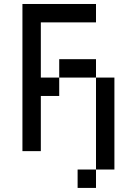

<svg xmlns="http://www.w3.org/2000/svg" viewBox="-20 -747 676 949"><path d="M90.9 -727.3V0H181.8V-272.7H272.7V-363.6H181.8V-636.4H454.5V-727.3ZM363.6 90.9V181.8H454.5V90.9ZM454.5 -363.6V90.9H545.5V-363.6ZM272.7 -454.5V-363.6H454.5V-454.5Z"/></svg>

Font: Departure Mono
Style: Regular
Weight: 400
Monospace: yes
Designer: Helena Zhang
Version: Version 1.500;Glyphs 3.3.1 (3343)